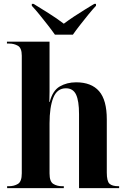

<svg xmlns="http://www.w3.org/2000/svg" viewBox="-20 -976 663 996"><path d="M17 0V-10H26Q53 -10 73 -22Q93 -34 93 -77V-687Q93 -727 73 -738.5Q53 -750 28 -750H16V-760H237V-549Q237 -524 237 -499.5Q237 -475 236 -447H238Q253 -506 290 -527.5Q327 -549 375 -549Q454 -549 494 -503Q534 -457 534 -357V-81Q534 -36 548 -23Q562 -10 595 -10H598V0H390V-384Q390 -453 374.5 -485.5Q359 -518 322 -518Q276 -518 256.5 -469Q237 -420 237 -336V-76Q237 -34 256.5 -22Q276 -10 302 -10H311V0ZM265 -796Q249 -819 227.5 -846.5Q206 -874 184.5 -900.5Q163 -927 145 -946V-956H154Q185 -937 230.5 -908.5Q276 -880 311 -853Q335 -871 363.5 -890Q392 -909 420 -926Q448 -943 469 -956H478V-946Q460 -927 438.5 -900.5Q417 -874 395.5 -846.5Q374 -819 358 -796Z"/></svg>

Font: Noto Serif Display SemiCondensed
Style: Bold
Weight: 700
Width: 4
Designer: Monotype Design Team
Foundry: Monotype Imaging Inc.
Version: Version 2.009